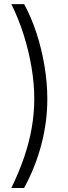

<svg xmlns="http://www.w3.org/2000/svg" viewBox="-20 -787 338 949"><path d="M36.1 142.1Q74.7 62.5 99.9 -11.7Q125 -85.9 137.2 -157Q149.4 -228 149.4 -297.9Q149.4 -372.6 136 -453.1Q122.6 -533.7 97.4 -613.8Q72.3 -693.8 36.1 -766.6H99.1Q133.8 -704.1 159.7 -625.5Q185.5 -546.9 199.7 -462.6Q213.9 -378.4 213.9 -297.9Q213.9 -185.1 184.6 -73Q155.3 39.1 99.1 142.1Z"/></svg>

Font: Inter 28pt Light
Style: Regular
Weight: 300
Designer: Rasmus Andersson
Foundry: rsms
Version: Version 4.001;git-66647c0bb